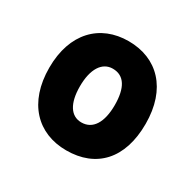

<svg xmlns="http://www.w3.org/2000/svg" viewBox="-105 -649 669 659"><g transform="rotate(30 230.0 -320.0)"><path d="M230 -104C348 -104 421 -180 421 -319C421 -458 343 -536 229 -536C116 -536 38 -458 38 -321C38 -183 116 -104 230 -104ZM227 -213C185 -213 161 -251 161 -318C161 -387 187 -427 229 -427C275 -427 297 -389 297 -322C297 -253 272 -213 227 -213Z"/></g></svg>

Font: Noto Sans ExtraCondensed
Style: Bold Italic
Weight: 700
Width: 2
Italic angle: -12°
Designer: Monotype Design Team
Foundry: Monotype Imaging Inc.
Version: Version 2.013